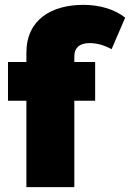

<svg xmlns="http://www.w3.org/2000/svg" viewBox="-20 -773 537 793"><path d="M89 0H287V-357H373V-517H287V-541C287 -572 305 -595 350 -595C385 -595 414 -584 441 -570L497 -700C455 -734 392 -753 325 -753C194 -753 89 -693 89 -555V-517H13V-357H89Z"/></svg>

Font: Finlandica Black
Style: Regular
Weight: 900
Designer: Niklas Ekholm, Juho Hiilivirta, Jaakko Suomalainen
Foundry: Helsinki Type Studio
Version: Version 2.000;Glyphs 3.2 (3202)